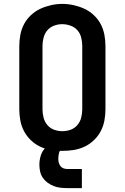

<svg xmlns="http://www.w3.org/2000/svg" viewBox="-20 -766 640 985"><path d="M300 8Q271 8 242 3.5Q213 -1 186.5 -13.5Q160 -26 138.5 -46.5Q117 -67 103.5 -92.5Q90 -118 84.5 -147Q79 -176 79 -205V-530Q79 -559 84.5 -588Q90 -617 103.5 -642.5Q117 -668 139 -688.5Q161 -709 187 -721Q213 -733 242 -739.5Q271 -746 300 -746Q329 -746 358 -739.5Q387 -733 413 -721Q439 -709 461 -688.5Q483 -668 496.5 -642.5Q510 -617 515.5 -588Q521 -559 521 -530V-205Q521 -176 515.5 -147Q510 -118 496.5 -92.5Q483 -67 461.5 -46.5Q440 -26 413.5 -13.5Q387 -1 358 3.5Q329 8 300 8ZM300 -93Q322 -93 342.5 -100.5Q363 -108 377 -124.5Q391 -141 396.5 -162.5Q402 -184 402 -205V-530Q402 -552 396.5 -573.5Q391 -595 377 -611Q363 -627 341.5 -634.5Q320 -642 299 -642Q277 -642 256.5 -634Q236 -626 222.5 -610Q209 -594 203.5 -572.5Q198 -551 198 -530V-205Q198 -184 203.5 -162.5Q209 -141 223 -124.5Q237 -108 257.5 -100.5Q278 -93 300 -93ZM325 199Q307 199 289.5 197Q272 195 255.5 188.5Q239 182 224.5 171.5Q210 161 200 146.5Q190 132 186 114.5Q182 97 182 79Q182 56 189 32.5Q196 9 213 -7.5Q230 -24 253 -31Q276 -38 300 -38V0Q293 0 288.5 6.5Q284 13 282.5 20Q281 27 280 34Q279 41 279 48Q279 58 281.5 68Q284 78 290 86Q296 94 305.5 97.5Q315 101 325 101H400V199Z"/></svg>

Font: Iosevka Slab Extended
Style: Bold
Weight: 700
Width: 7
Monospace: yes
Designer: Belleve Invis
Foundry: Belleve Invis
Version: Version 11.1.0; ttfautohint (v1.8.3)